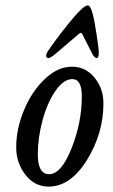

<svg xmlns="http://www.w3.org/2000/svg" viewBox="-20 -677 418 711"><path d="M274 -553 186 -478Q167 -462 160 -462Q151 -462 151 -471Q151 -478 158 -489Q210 -563 255 -615Q291 -657 305 -657Q315 -657 323 -627Q330 -601 338 -547Q346 -493 346 -483Q346 -462 338 -462Q330 -462 321 -479L285 -550Q281 -559 274 -553ZM120 -105Q120 -32 162 -32Q207 -32 245 -128Q283 -224 283 -320Q283 -384 248 -384Q215 -384 185 -340Q155 -296 137.5 -231.5Q120 -167 120 -105ZM246 -430Q297 -430 330 -389.5Q363 -349 363 -295Q363 -183 302 -84.5Q241 14 160 14Q108 14 74 -30Q40 -74 40 -131Q40 -200 69 -269.5Q98 -339 146 -384.5Q194 -430 246 -430Z"/></svg>

Font: EB Garamond 08
Style: Italic
Weight: 400
Italic angle: -14°
Version: Version 0.016